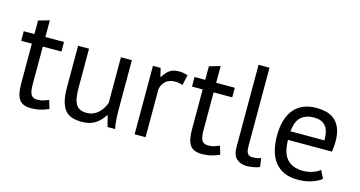

<svg xmlns="http://www.w3.org/2000/svg" viewBox="-76 -1021 2539 1355"><g transform="rotate(15 1193.5 -344.0)"><path d="M11 -500H89V-599L169 -622V-500H305V-430H169V-153Q169 -101 182 -79.5Q195 -58 226 -58Q252 -58 270 -63.5Q288 -69 310 -78L328 -17Q301 -4 269 4Q237 12 200 12Q139 12 114 -22.5Q89 -57 89 -138V-430H11Z M488 -500V-215Q488 -176 492.5 -146.5Q497 -117 508 -97.5Q519 -78 538 -68Q557 -58 586 -58Q613 -58 634 -66.5Q655 -75 671.5 -90Q688 -105 700.5 -124.5Q713 -144 721 -166V-500H801V-142Q801 -106 803.5 -67.5Q806 -29 812 0H757L737 -79H732Q709 -40 670 -14Q631 12 571 12Q531 12 500.5 2.5Q470 -7 449.5 -31Q429 -55 418.5 -95.5Q408 -136 408 -198V-500Z M1191 -423Q1161 -433 1134 -433Q1091 -433 1066 -409.5Q1041 -386 1035 -350V0H955V-500H1011L1026 -439H1030Q1049 -473 1075.5 -491.5Q1102 -510 1143 -510Q1172 -510 1208 -500Z M1259 -500H1337V-599L1417 -622V-500H1553V-430H1417V-153Q1417 -101 1430 -79.5Q1443 -58 1474 -58Q1500 -58 1518 -63.5Q1536 -69 1558 -78L1576 -17Q1549 -4 1517 4Q1485 12 1448 12Q1387 12 1362 -22.5Q1337 -57 1337 -138V-430H1259Z M1753 -123Q1753 -88 1765 -73Q1777 -58 1799 -58Q1812 -58 1827 -60Q1842 -62 1861 -69L1870 -6Q1854 2 1825.5 7Q1797 12 1776 12Q1731 12 1702 -13.5Q1673 -39 1673 -100V-700H1753Z M2321 -40Q2291 -16 2245.5 -2Q2200 12 2149 12Q2092 12 2050 -6.5Q2008 -25 1981 -59.5Q1954 -94 1941 -142Q1928 -190 1928 -250Q1928 -378 1985 -445Q2042 -512 2148 -512Q2182 -512 2216 -504.5Q2250 -497 2277 -476Q2304 -455 2321 -416.5Q2338 -378 2338 -315Q2338 -282 2332 -242H2011Q2011 -198 2020 -164Q2029 -130 2048 -106.5Q2067 -83 2097.5 -70.5Q2128 -58 2172 -58Q2206 -58 2240 -70Q2274 -82 2291 -98ZM2149 -442Q2090 -442 2054.5 -411Q2019 -380 2012 -305H2260Q2260 -381 2231 -411.5Q2202 -442 2149 -442Z"/></g></svg>

Font: PT Sans
Style: Regular
Weight: 400
Version: Version 2.003W OFL; ttfautohint (v1.6)